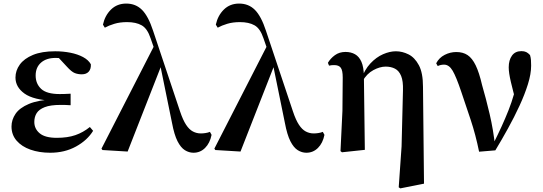

<svg xmlns="http://www.w3.org/2000/svg" viewBox="-20 -839 3043 1075"><path d="M260.9 16.2Q199.5 16.2 150.4 -1.2Q101.4 -18.5 72.9 -51.5Q44.4 -84.5 44.4 -130.8Q44.4 -168.4 67 -201.7Q89.6 -235 141.8 -257.1Q194 -279.1 282.4 -283.1V-274.3Q167.6 -278.8 117.1 -315.2Q66.6 -351.5 66.6 -404.7Q66.6 -443.9 90.9 -477.5Q115.2 -511 164.6 -531.5Q214.1 -551.9 289 -551.9Q333 -551.9 373.7 -543.9Q414.5 -535.8 444.9 -519.6Q475.3 -503.3 488.7 -479.2Q490.2 -452.9 476.8 -437.9Q463.4 -422.9 438.1 -422.9Q416.6 -422.9 398.6 -429.9Q380.7 -436.8 354.2 -466.1L291.2 -533.9L352.5 -534.8L374.7 -509.1Q347.5 -511.9 328.4 -513.3Q309.2 -514.7 291.4 -514.7Q239.6 -514.7 209.6 -488.3Q179.6 -461.8 179.6 -416.3Q179.6 -370.3 210.5 -341.3Q241.5 -312.4 314.1 -312.4Q328.8 -312.4 342.7 -312.9Q356.7 -313.4 375.4 -314.4V-249.8Q352.3 -251.6 340.5 -251.6Q328.7 -251.6 319.3 -251.6Q262.7 -251.6 230.6 -239.1Q198.6 -226.7 185.3 -205.6Q172.1 -184.5 172.1 -156.2Q172.1 -117.7 202.4 -92.5Q232.7 -67.3 298.1 -67.3Q358.3 -67.3 402 -82.4Q445.6 -97.5 483.2 -127.9L501.3 -106.5Q468.7 -53.4 405.5 -18.6Q342.3 16.2 260.9 16.2Z M553.6 1 548.2 -6.7 848.3 -592.9 885.9 -478.8 694.6 9.5ZM1063.3 16.2Q1038.3 16.2 1015.2 1.9Q992.2 -12.4 973.8 -48.5Q955.5 -84.7 943.1 -150.9L876.9 -475.3L874.6 -476.9L823.1 -624.8Q804.9 -679.5 773.1 -697.3Q741.4 -715.2 691.6 -715.2Q651.3 -715.2 620.2 -705.7Q589.1 -696.3 566.9 -684L556.4 -701Q567.6 -752.4 601.6 -785.7Q635.7 -819 686.9 -819Q740 -819 775.2 -783.7Q810.5 -748.4 837.2 -666.6L988.4 -214.5Q1004.4 -166.7 1021.9 -140.3Q1039.3 -113.8 1060 -102.9Q1080.7 -91.9 1104.7 -91.9Q1115.9 -91.9 1130.3 -94Q1144.6 -96.2 1155.4 -100.7L1164.6 -83.9Q1155.3 -37.6 1128.2 -10.7Q1101.1 16.2 1063.3 16.2Z M1185.6 1 1180.2 -6.7 1480.3 -592.9 1517.9 -478.8 1326.6 9.5ZM1695.3 16.2Q1670.3 16.2 1647.2 1.9Q1624.2 -12.4 1605.8 -48.5Q1587.5 -84.7 1575.1 -150.9L1508.9 -475.3L1506.6 -476.9L1455.1 -624.8Q1436.9 -679.5 1405.1 -697.3Q1373.4 -715.2 1323.6 -715.2Q1283.3 -715.2 1252.2 -705.7Q1221.1 -696.3 1198.9 -684L1188.4 -701Q1199.6 -752.4 1233.6 -785.7Q1267.7 -819 1318.9 -819Q1372 -819 1407.2 -783.7Q1442.5 -748.4 1469.2 -666.6L1620.4 -214.5Q1636.4 -166.7 1653.9 -140.3Q1671.3 -113.8 1692 -102.9Q1712.7 -91.9 1736.7 -91.9Q1747.9 -91.9 1762.3 -94Q1776.6 -96.2 1787.4 -100.7L1796.6 -83.9Q1787.3 -37.6 1760.2 -10.7Q1733.1 16.2 1695.3 16.2Z M1886.4 7.1 1897.3 -218.7 1898.9 -404.9Q1898.9 -445.6 1887.7 -460.1Q1876.6 -474.5 1851.5 -474.5Q1844.2 -474.5 1837.3 -474Q1830.4 -473.5 1822.2 -471.5L1815.9 -487.3Q1830 -511.7 1854.9 -529.9Q1879.8 -548.2 1914.5 -548.2Q1945 -548.2 1967.9 -535.2Q1990.7 -522.3 2003.7 -492.8Q2016.7 -463.3 2017.5 -411.7V-407.7L2022.7 0L1894.7 13.6ZM2212.4 209.7 2228.4 -18.9 2236.2 -332.9Q2237.9 -384.8 2225.9 -413.9Q2214 -442.9 2191.5 -454.5Q2169 -466.1 2139.6 -466.1Q2107 -466.1 2070.5 -446.4Q2033.9 -426.7 2009.6 -384.4L1998.8 -393.2H2001.6Q2020.9 -448.5 2053.7 -483.7Q2086.6 -518.8 2124.6 -535.4Q2162.7 -551.9 2196.6 -551.9Q2232.4 -551.9 2267.2 -534.6Q2302 -517.2 2325.2 -474Q2348.3 -430.9 2348.3 -352.9L2354 189.3L2221.4 215.7Z M2662.4 10.4Q2643 -85.1 2615.4 -167.9Q2587.8 -250.6 2562.4 -325.6Q2534.6 -408.5 2514.5 -442.8Q2494.4 -477.1 2466.3 -477.1Q2446.9 -477.1 2430.9 -469.1L2422.2 -484.7Q2438.4 -515.8 2469.5 -531.7Q2500.5 -547.7 2534.9 -547.7Q2572.3 -547.7 2598 -530.5Q2623.8 -513.4 2643.4 -473.1Q2663 -432.7 2679.2 -362.4Q2700.9 -288.2 2721.6 -200Q2742.3 -111.8 2752.2 -18.2H2734.1L2741.6 -33.3Q2767.1 -84.4 2788.3 -130.6Q2809.4 -176.8 2827.1 -221.5Q2844.8 -266.3 2858.4 -313.9Q2872 -361.6 2882.6 -415.3L2872.2 -256.3Q2852.1 -330.2 2840.2 -380.8Q2828.3 -431.4 2828.3 -462Q2828.3 -502.5 2846.5 -527.6Q2864.6 -552.7 2899 -552.7Q2915.5 -552.7 2926.3 -547.5Q2937 -542.3 2947.6 -530.7Q2951.8 -516.3 2952.8 -503Q2953.8 -489.8 2953.8 -471.2Q2953.8 -425.1 2935.8 -367.5Q2917.9 -310 2888.5 -246.5Q2859.2 -183 2823.8 -119Q2788.5 -55.1 2753.4 2.8Z"/></svg>

Font: Noto Serif HK ExtraLight
Style: Regular
Weight: 200
Designer: Ryoko NISHIZUKA 西塚涼子 (kana & ideographs); Frank Grießhammer (Latin, Greek & Cyrillic); Wenlong ZHANG 张文龙 (bopomofo); San
Foundry: Adobe
Version: Version 2.002-H1;hotconv 1.1.0;makeotfexe 2.6.0